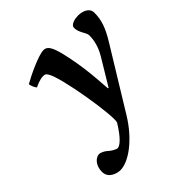

<svg xmlns="http://www.w3.org/2000/svg" viewBox="-185 -567 931 931"><g transform="rotate(-45 280.5 -101.0)"><path d="M191 -338C225 -290 276 32 262 62C221 129 192 152 176 152C165 152 140 135 133 128C125 119 102 108 93 108C69 108 41 135 41 179C41 225 90 237 110 237C170 237 257 171 319 70L510 -242C548 -304 561 -344 561 -393C561 -428 521 -439 496 -439C475 -439 439 -432 439 -410C439 -375 466 -353 466 -332C466 -310 462 -269 434 -222L352 -86L348 -87C342 -180 335 -262 310 -365C296 -418 283 -439 258 -439C223 -439 127 -393 91 -372C92 -361 100 -341 108 -333C120 -339 146 -351 167 -351C180 -351 184 -349 191 -338Z"/></g></svg>

Font: Libertinus Serif
Style: Bold Italic
Weight: 700
Italic angle: -12°
Designer: Philipp H. Poll, Khaled Hosny
Foundry: Caleb Maclennan
Version: Version 7.050;RELEASE